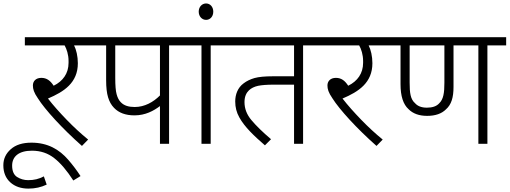

<svg xmlns="http://www.w3.org/2000/svg" viewBox="-145 -839 2973 1120"><path d="M369.1 -24.9C327.1 -59.1 285.2 -97.7 243.7 -140.6C202.1 -183.6 165.5 -224.6 134.8 -264.2C229 -304.2 309.1 -356.4 309.1 -470.2C309.1 -509.8 300.3 -548.8 287.1 -574.2H402.8V-622.1H0V-574.2H231.9C244.1 -552.7 254.9 -520 254.9 -483.4V-476.1V-472.2C254.9 -411.6 222.7 -365.7 168 -338.9C148.9 -368.2 127.9 -384.8 96.2 -384.8C63.5 -384.8 46.9 -364.7 46.9 -340.8C46.9 -319.8 52.2 -299.8 76.2 -265.1C117.2 -200.2 217.8 -89.4 333 12.2Z M110.8 189.9C81.5 205.1 54.7 211.9 19.5 211.9C-4.4 211.9 -25.9 205.6 -45.4 193.4C-64.5 181.2 -74.2 158.7 -74.2 127C-74.2 73.7 -35.2 40 41.5 40C91.8 40 134.8 54.7 171.4 83.5C208.5 112.3 245.1 155.8 282.7 213.9L324.7 188C302.7 154.3 278.8 122.6 252.9 92.8C201.2 33.2 133.8 -6.8 38.6 -6.8C-13.7 -6.8 -53.7 5.9 -82.5 31.7C-111.3 57.1 -125.5 88.4 -125.5 125C-125.5 167 -111.8 200.2 -85 224.6C-58.1 249 -22.5 261.2 21.5 261.2C60.5 261.2 95.7 252.9 127.4 237.8Z M951.2 -574.2V-622.1H388.2V-574.2H474.1V-371.1C474.1 -329.1 478 -295.9 485.4 -271.5C492.7 -247.1 503.9 -226.6 520 -210C547.9 -180.7 587.9 -166 639.2 -166C703.1 -166 751 -192.4 788.1 -220.2V0H841.3V-574.2ZM788.1 -282.2C749.5 -243.2 698.2 -214.8 641.1 -214.8C607.9 -214.8 579.1 -221.7 559.1 -243.2C548.3 -254.4 540.5 -269.5 535.2 -289.6C529.8 -309.1 527.3 -340.8 527.3 -384.8V-574.2H788.1Z M1192.9 -574.2V-622.1H936V-574.2H1030.3V0H1084V-574.2Z M1014.2 -771C1014.2 -743.2 1033.2 -723.1 1057.1 -723.1C1080.1 -723.1 1099.1 -741.7 1099.1 -771C1099.1 -798.8 1081.1 -818.8 1057.1 -818.8C1033.2 -818.8 1014.2 -798.8 1014.2 -771Z M1732.4 -574.2V-622.1H1178.2V-574.2H1570.3V-394H1446.3C1400.4 -394 1364.7 -390.6 1339.8 -383.8C1314.9 -376.5 1293.5 -366.2 1276.4 -353C1241.2 -327.6 1227.1 -286.6 1227.1 -247.1C1227.1 -213.4 1234.9 -182.6 1251 -154.3C1282.2 -97.7 1337.4 -45.9 1400.4 8.8L1436 -26.9C1386.7 -68.8 1348.6 -106 1321.8 -138.2C1294.9 -169.9 1281.2 -205.1 1281.2 -243.2C1281.2 -277.8 1293 -298.3 1307.1 -312C1320.3 -324.7 1338.4 -333.5 1360.4 -338.4C1382.3 -342.8 1412.6 -345.2 1452.1 -345.2H1570.3V0H1623V-574.2Z M2087.4 -24.9C2045.4 -59.1 2003.4 -97.7 1961.9 -140.6C1920.4 -183.6 1883.8 -224.6 1853 -264.2C1947.3 -304.2 2027.3 -356.4 2027.3 -470.2C2027.3 -509.8 2018.6 -548.8 2005.4 -574.2H2121.1V-622.1H1718.3V-574.2H1950.2C1962.4 -552.7 1973.1 -520 1973.1 -483.4V-476.1V-472.2C1973.1 -411.6 1940.9 -365.7 1886.2 -338.9C1867.2 -368.2 1846.2 -384.8 1814.5 -384.8C1781.7 -384.8 1765.1 -364.7 1765.1 -340.8C1765.1 -319.8 1770.5 -299.8 1794.4 -265.1C1835.4 -200.2 1936 -89.4 2051.3 12.2Z M2807.6 -574.2V-622.1H2106.4V-574.2H2191.4V-348.1C2191.4 -278.8 2207 -230 2238.3 -202.1C2263.7 -176.3 2299.8 -163.1 2346.7 -163.1C2394.5 -163.1 2431.2 -175.8 2456.5 -201.2C2488.3 -229 2500.5 -271 2500.5 -332V-574.2H2645.5V0H2698.2V-574.2ZM2345.2 -210.9C2312 -210.9 2290 -221.2 2276.4 -236.8C2249.5 -259.8 2244.6 -296.9 2244.6 -356.9V-574.2H2447.3V-356.9C2447.3 -296.9 2441.9 -259.8 2416.5 -235.8C2401.4 -219.2 2377.4 -210.9 2345.2 -210.9Z"/></svg>

Font: Noto Reveo Sans
Style: Regular
Weight: 300
Designer: Monotype Design Team
Foundry: Monotype Imaging Inc.
Version: Version 2.007